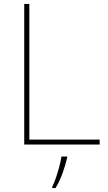

<svg xmlns="http://www.w3.org/2000/svg" viewBox="-20 -734 546 975"><path d="M103 0V-714H129V-25H486V0ZM321 67Q312 106 297.5 146Q283 186 262 221H245V215Q253 200 263 171.5Q273 143 281 112.5Q289 82 292 61H321Z"/></svg>

Font: Noto Sans Myanmar UI Thin
Style: Regular
Weight: 100
Designer: Monotype Design Team
Foundry: Monotype Imaging Inc.
Version: Version 2.103; ttfautohint (v1.8.4.7-5d5b)